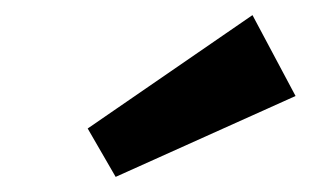

<svg xmlns="http://www.w3.org/2000/svg" viewBox="-20 -758 411 254"><path d="M371 -631 133 -524 96 -588 314 -738Z"/></svg>

Font: Exo 2.0
Style: Bold Italic
Weight: 700
Italic angle: -8°
Designer: Natanael Gama
Version: Version 1.001;PS 001.001;hotconv 1.0.70;makeotf.lib2.5.58329